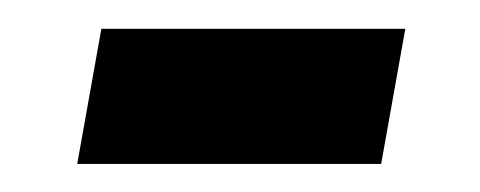

<svg xmlns="http://www.w3.org/2000/svg" viewBox="-20 -372 340 136"><path d="M267.1 -351.6 250 -255.9H34.7L51.8 -351.6Z"/></svg>

Font: Roboto Condensed Medium
Style: Italic
Weight: 500
Italic angle: -12°
Designer: Christian Robertson
Foundry: Google
Version: Version 3.0; 2020